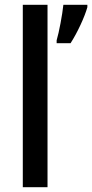

<svg xmlns="http://www.w3.org/2000/svg" viewBox="-20 -780 384 800"><path d="M344 -750V-760H244C240 -720 226 -645 216 -612V-600H274C302 -643 333 -710 344 -750ZM178 0V-760H75V0Z"/></svg>

Font: Noto Sans SemiCondensed Medium
Style: Regular
Weight: 500
Width: 4
Designer: Monotype Design Team
Foundry: Monotype Imaging Inc.
Version: Version 2.013